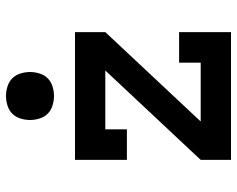

<svg xmlns="http://www.w3.org/2000/svg" viewBox="-95 -695 790 640"><g transform="rotate(-90 300.0 -375.0)"><path d="M87 0V-101L385 -419H189V-347H87V-520H513V-419L215 -101H411V-173H513V0ZM300 -590Q284 -590 268 -595Q252 -600 241 -611Q230 -622 225 -638Q220 -654 220 -670Q220 -686 225 -702Q230 -718 241 -729Q252 -740 268 -745Q284 -750 300 -750Q316 -750 332 -745Q348 -740 359 -729Q370 -718 375 -702Q380 -686 380 -670Q380 -654 375 -638Q370 -622 359 -611Q348 -600 332 -595Q316 -590 300 -590Z"/></g></svg>

Font: Iosevka Etoile
Style: Bold
Weight: 700
Designer: Belleve Invis
Foundry: Belleve Invis
Version: Version 28.1.0; ttfautohint (v1.8.4)